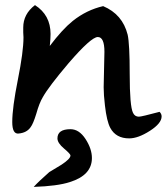

<svg xmlns="http://www.w3.org/2000/svg" viewBox="-20 -485 653 752"><path d="M384 -461Q460 -429 480 -349Q488 -313 488 -195Q488 -69 501 -43Q508 -28 524 -28Q534 -28 605 -47Q613 -39 613 -29Q613 -2 567 27.5Q521 57 486 57Q434 57 412 16Q398 -10 391 -72Q386 -114 386 -143Q386 -166 387.5 -212.5Q389 -259 389 -282Q389 -340 363 -340Q337 -340 249 -238Q171 -146 148 -105Q134 -82 122 -39Q110 0 100 13Q85 35 53 38Q28 41 28 -7Q28 -63 50 -173Q72 -283 72 -339Q72 -345 71 -358Q71 -370 71 -377Q71 -430 117 -465Q178 -426 178 -352Q178 -333 175 -305Q224 -370 265 -403Q319 -446 384 -461ZM256 124Q256 118 230.5 96.5Q205 75 205 57Q205 21 256 21Q290 21 315 59.5Q340 98 340 134Q340 201 254 228Q205 244 112 247Q131 226 173 189Q197 174 221 160Q256 137 256 124Z"/></svg>

Font: Wortlaut AH
Style: SemiBold
Weight: 600
Designer: Andreas Höfeld
Foundry: Fontgrube AH
Version: Version 2.59